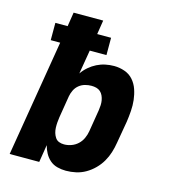

<svg xmlns="http://www.w3.org/2000/svg" viewBox="-110 -824 821 922"><g transform="rotate(15 300.0 -363.5)"><path d="M302 8Q280 8 259 2.5Q238 -3 222.5 -16.5Q207 -30 197 -48.5Q187 -67 182 -87L168 0H21L117 -579H70V-665H131L142 -735H289L278 -665H347V-579H264L244 -460Q244 -460 244 -460Q244 -460 244 -460Q257 -479 274.5 -494Q292 -509 312 -519Q332 -529 353.5 -533.5Q375 -538 397 -538Q424 -538 449.5 -529Q475 -520 492 -500.5Q509 -481 517.5 -456Q526 -431 529 -404.5Q532 -378 530 -350Q528 -322 524 -295L505 -185Q501 -160 493.5 -136Q486 -112 473 -89.5Q460 -67 441 -48Q422 -29 399.5 -16Q377 -3 352 2.5Q327 8 302 8ZM261 -112Q279 -112 297 -118.5Q315 -125 329 -138Q343 -151 351 -168.5Q359 -186 362 -204L380 -314Q382 -327 382.5 -339.5Q383 -352 381 -363.5Q379 -375 374 -386Q369 -397 360.5 -404.5Q352 -412 340.5 -415Q329 -418 316 -418Q300 -418 284 -413.5Q268 -409 255 -398.5Q242 -388 234.5 -373Q227 -358 224 -342L206 -232Q204 -219 203 -205.5Q202 -192 202.5 -179Q203 -166 206.5 -154Q210 -142 217 -131.5Q224 -121 235.5 -116.5Q247 -112 261 -112Z"/></g></svg>

Font: Iosevka Curly Heavy Extended
Style: Italic
Weight: 900
Width: 7
Italic angle: -9°
Monospace: yes
Designer: Belleve Invis
Foundry: Belleve Invis
Version: Version 11.1.0; ttfautohint (v1.8.3)